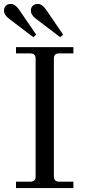

<svg xmlns="http://www.w3.org/2000/svg" viewBox="-29 -950 442 970"><path d="M51.8 0V-32.2H124Q150.9 -32.2 150.9 -59.1V-652.8Q150.9 -667 144.5 -673.6Q138.2 -680.2 124 -680.2H51.8V-711.9H341.8V-680.2H270Q255.9 -680.2 249.5 -673.6Q243.2 -667 243.2 -652.8V-59.1Q243.2 -32.2 270 -32.2H341.8V0ZM139.2 -762.2 17.1 -855Q-8.8 -874 -8.8 -897Q-8.8 -911.6 0.7 -920.9Q10.3 -930.2 25.9 -930.2Q47.9 -930.2 69.8 -897.9L153.8 -774.9ZM274.9 -762.2 152.8 -855Q127 -874 127 -897Q127 -911.6 136.7 -920.9Q146.5 -930.2 162.1 -930.2Q184.1 -930.2 206.1 -897.9L290 -774.9Z"/></svg>

Font: Flanker Steampunk
Style: Regular
Weight: 400
Designer: Alexey Kryukov, Leonardo Di Lena
Foundry: Alexey Kryukov, Leonardo Di Lena
Version: 1.210